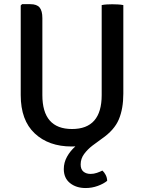

<svg xmlns="http://www.w3.org/2000/svg" viewBox="-20 -708 709 945"><path d="M82 -240V-681L88.5 -687.5H129Q161.5 -687.5 175 -671Q188.5 -654.5 188.5 -619V-240Q188.5 -73 334.5 -73Q480.5 -73 480.5 -240V-683Q492.5 -685.5 506.2 -686.2Q520 -687 532.5 -687Q544.5 -687 559.8 -686.2Q575 -685.5 587 -683V-247Q587 -173 564.8 -120.2Q542.5 -67.5 481.5 -25.5Q459.5 -10 435.2 8.5Q411 27 394 50Q377 73 377 101.5Q377 125.5 390.8 136.8Q404.5 148 426 148Q441.5 148 456.8 142.8Q472 137.5 484 131.5Q493 139.5 500 152.8Q507 166 507.5 182Q490 196.5 461.2 207Q432.5 217.5 401.5 217.5Q355 217.5 324.5 193Q294 168.5 294 124Q294 92 309.8 63.5Q325.5 35 351 12.5Q342 13 332.5 13Q219.5 13 150.8 -51.5Q82 -116 82 -240Z"/></svg>

Font: Signika SC
Style: Regular
Weight: 400
Designer: Anna Giedryś
Foundry: Anna Giedryś
Version: Version 2.000; ttfautohint (v1.8.3) -l 8 -r 50 -G 200 -x 9 -